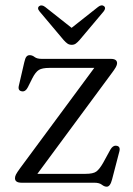

<svg xmlns="http://www.w3.org/2000/svg" viewBox="-20 -689 502 724"><path d="M398 -408.5 121 -33.5H303Q331 -33.5 343 -42Q355 -50.5 369.5 -76L396 -124.5Q405.5 -141 418 -139.5Q434.5 -138 430.5 -119.5L402.5 -12Q395.5 15 382.5 15Q373.5 15 364 7.5Q354.5 0 335.5 0H61.5Q36.5 0 36.5 -17Q36.5 -23.5 40.2 -31Q44 -38.5 56 -55L335.5 -433H166.5Q139 -433 126.5 -425.2Q114 -417.5 102 -394L85 -360Q76.5 -343 63.5 -344.5Q46.5 -346.5 51 -365.5L71.5 -454Q75 -470 79.8 -475.5Q84.5 -481 92 -481Q101.5 -481 110.5 -474Q119.5 -467 138 -467H398Q421.5 -467 421.5 -450.5Q421.5 -444.5 416.8 -435.8Q412 -427 398 -408.5ZM280 -538Q272.5 -529.5 266 -524.8Q259.5 -520 250.5 -520Q241 -520 234.2 -524.8Q227.5 -529.5 220 -538L129.5 -645.5Q118.5 -658.5 128 -666Q137 -672.5 150 -663L250 -584L350 -663Q363 -673 372 -666Q381 -658.5 370.5 -645.5Z"/></svg>

Font: Fraunces 9pt S050 Light
Style: Regular
Weight: 300
Version: Version 1.000; ttfautohint (v1.8.3)